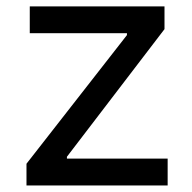

<svg xmlns="http://www.w3.org/2000/svg" viewBox="-20 -565 584 585"><path d="M60.7 0H490.8V-81.7H183.9V-87.4L481.2 -476.2V-545.5H70.7V-463.8H366.8V-458.1L60.7 -66.1Z"/></svg>

Font: GiG Sans Text
Style: Regular
Weight: 400
Designer: Andreas Faust
Version: Version 1.100;FEAKit 1.0